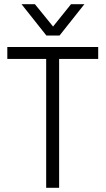

<svg xmlns="http://www.w3.org/2000/svg" viewBox="-20 -899 505 919"><path d="M450 -617H263V0H201V-617H15V-674H450ZM265 -729H202L83 -879H147L234 -772L320 -879H384Z"/></svg>

Font: Hind Guntur Light
Style: Regular
Weight: 300
Designer: Manushi Parikh, Hitesh Malaviya
Foundry: Indian Type Foundry
Version: Version 1.002;PS 1.0;hotconv 1.0.86;makeotf.lib2.5.63406; tt